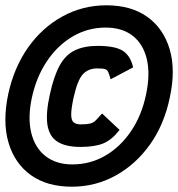

<svg xmlns="http://www.w3.org/2000/svg" viewBox="-26 -717 671 724"><path d="M245 -13Q151 -13 90 -57Q29 -101 6 -179.5Q-17 -258 5 -362Q27 -463 80 -538Q133 -613 209.5 -655Q286 -697 375 -697Q469 -697 530 -653Q591 -609 614 -530.5Q637 -452 614 -348Q593 -247 539.5 -172Q486 -97 410 -55Q334 -13 245 -13ZM277 -163Q222 -163 191 -182.5Q160 -202 153 -245.5Q146 -289 162 -361Q177 -430 199 -470Q221 -510 256 -527Q291 -544 342 -544Q408 -544 437 -525.5Q466 -507 476 -463L391 -418Q386 -437 382 -445.5Q378 -454 369.5 -456.5Q361 -459 340 -459Q307 -459 286.5 -437Q266 -415 251 -347Q242 -304 242.5 -283Q243 -262 252.5 -255Q262 -248 279 -248Q301 -248 313.5 -251Q326 -254 335.5 -263.5Q345 -273 359 -289L425 -227Q395 -189 363 -176Q331 -163 277 -163ZM247 -97Q314 -97 371 -130Q428 -163 468.5 -223Q509 -283 525 -362Q541 -438 527.5 -494.5Q514 -551 474.5 -582Q435 -613 372 -613Q306 -613 249 -580Q192 -547 151.5 -487Q111 -427 94 -348Q78 -272 92 -215.5Q106 -159 146 -128Q186 -97 247 -97Z"/></svg>

Font: Victor Mono Thin SemiBold
Style: Italic
Weight: 600
Italic angle: -12°
Monospace: yes
Version: Version 1.561;gftools[0.9.30]